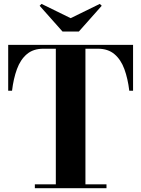

<svg xmlns="http://www.w3.org/2000/svg" viewBox="-20 -985 739 1005"><path d="M349.9 -889.9 502.4 -964.6 512.5 -954.8 392.6 -819.8H307.4L187.5 -954.8L197.5 -964.6ZM162.4 -20H272.2V-730H207.3Q153.8 -730 120.4 -701.4Q86.9 -672.9 68.7 -623.2Q50.5 -573.5 43 -510H22.9V-750H676.5V-510H656.7Q649.2 -573.5 631 -623.2Q612.8 -672.9 579.2 -701.4Q545.7 -730 492.2 -730H427.2V-20H537.4V0H162.4Z"/></svg>

Font: Bodoni* 11
Style: Bold
Weight: 700
Version: Version 2.000; ttfautohint (v1.8.1)